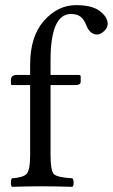

<svg xmlns="http://www.w3.org/2000/svg" viewBox="-20 -718 435 740"><path d="M174.8 -122.1Q174.8 -60.1 187.5 -47.1Q200.2 -34.2 258.8 -30.8Q263.7 -25.9 263.9 -13.9Q264.2 -2 258.8 2Q189 0 136.2 0Q96.2 0 25.9 2Q22 -2 22 -13.9Q22 -25.9 25.9 -30.8Q69.8 -33.7 83 -48.3Q96.2 -63 96.2 -122.1V-390.1H26.9Q22 -390.1 22 -396V-409.2Q22 -429.2 44.9 -429.2H96.2V-469.2Q96.2 -578.1 149.7 -638.2Q203.1 -698.2 272.9 -698.2Q333 -698.2 362.8 -676.8Q395 -652.8 395 -626Q395 -610.8 381.1 -597.9Q367.2 -585 354 -585Q328.1 -585 314 -617.2Q304.2 -643.1 290.5 -653.6Q276.9 -664.1 253.9 -664.1Q174.8 -664.1 174.8 -485.8V-429.2H283.2Q291 -429.2 291 -422.9V-402.8Q291 -389.6 268.1 -390.1H174.8Z"/></svg>

Font: Linux Libertine O
Style: Regular
Weight: 400
Designer: Philipp H. Poll
Foundry: Philipp H. Poll
Version: Version 5.3.0